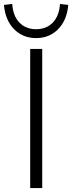

<svg xmlns="http://www.w3.org/2000/svg" viewBox="-61 -953 366 973"><path d="M92 0V-705H153V0ZM122 -760Q55 -760 10.5 -805Q-34 -850 -41 -928L1 -933Q5 -872 37.5 -838.5Q70 -805 122 -805Q174 -805 206.5 -838.5Q239 -872 243 -933L285 -928Q278 -850 233.5 -805Q189 -760 122 -760Z"/></svg>

Font: Nunito Sans Light
Style: Regular
Weight: 300
Designer: Vernon Adams
Foundry: Vernon Adams
Version: Version 3.101; ttfautohint (v1.8.4.7-5d5b);gftools[0.9.27]